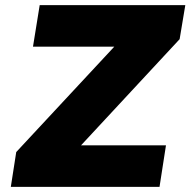

<svg xmlns="http://www.w3.org/2000/svg" viewBox="-20 -725 739 745"><path d="M22 0 43 -135 484 -609 500 -544H108L134 -705H699L677 -573L234 -96L217 -161H624L599 0Z"/></svg>

Font: Nunito Sans 6pt Black
Style: Italic
Weight: 900
Italic angle: -9°
Version: Version 3.101;gftools[0.9.27]